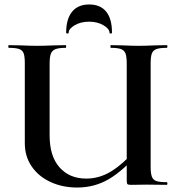

<svg xmlns="http://www.w3.org/2000/svg" viewBox="-20 -827 798 859"><path d="M476 -613Q474 -613 474 -619Q474 -625 476 -625L529 -624Q573 -622 599 -622Q628 -622 672 -624L726 -625Q729 -625 729 -619Q729 -613 726 -613Q695 -613 680 -607.5Q665 -602 659.5 -588Q654 -574 654 -544V-81Q654 -51 659.5 -36.5Q665 -22 679.5 -17Q694 -12 726 -12Q729 -12 729 -6Q729 0 726 0L637 -1L566 0Q554 0 550.5 -3Q547 -6 547 -19V-542Q547 -572 542 -586.5Q537 -601 522.5 -607Q508 -613 476 -613ZM325 12Q260 12 206.5 -12.5Q153 -37 122 -82Q91 -127 91 -186V-544Q91 -574 86 -588Q81 -602 66 -607.5Q51 -613 20 -613Q17 -613 17 -619Q17 -625 20 -625L73 -624Q119 -622 146 -622Q176 -622 222 -624L274 -625Q276 -625 276 -619Q276 -613 274 -613Q243 -613 228 -607Q213 -601 207.5 -586.5Q202 -572 202 -542V-221Q202 -128 246.5 -78Q291 -28 366 -28Q424 -28 476 -59.5Q528 -91 592 -161L606 -149Q533 -65 468.5 -26.5Q404 12 325 12ZM276 -681Q276 -742 302.5 -774.5Q329 -807 379 -807Q429 -807 455 -775Q481 -743 481 -681Q481 -677 475.5 -677Q470 -677 470 -680Q470 -698 443 -714Q416 -730 379 -730Q341 -730 314 -714Q287 -698 287 -680Q287 -677 281.5 -677Q276 -677 276 -681Z"/></svg>

Font: Cormorant Infant
Style: Bold
Weight: 700
Designer: Christian Thalmann (Catharsis Fonts)
Foundry: Catharsis Fonts
Version: Version 4.000